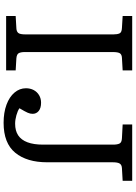

<svg xmlns="http://www.w3.org/2000/svg" viewBox="136 -876 754 1066"><g transform="rotate(90 513.0 -343.0)"><path d="M69 0V-53L138 -57Q155 -58 163 -67.5Q171 -77 171 -108V-596Q171 -617 165.5 -629.5Q160 -642 135 -643L69 -647V-700H371V-647L301 -643Q282 -642 275.5 -631Q269 -620 269 -592V-104Q269 -82 275 -70.5Q281 -59 303 -57L371 -53V0ZM662 14Q605 14 561.5 -2Q518 -18 494 -46.5Q470 -75 470 -110Q470 -134 480 -153Q490 -172 508.5 -183Q527 -194 550 -194Q580 -194 596 -181Q612 -168 612 -147Q612 -134 606 -120Q600 -106 581 -74Q595 -64 620 -57Q645 -50 667 -50Q706 -50 731.5 -67Q757 -84 770 -118.5Q783 -153 783 -205V-594Q783 -617 777 -629.5Q771 -642 747 -643L671 -647V-700H984V-647L914 -643Q895 -642 888 -630.5Q881 -619 881 -592V-228Q881 -115 828 -50.5Q775 14 662 14Z"/></g></svg>

Font: Literata Variable Black
Style: Regular
Weight: 900
Designer: Latin by Veronika Burian and Jose Scaglione. Greek by Irene Vlachou. Cyrillic by Vera Evstafieva.
Foundry: TypeTogether
Version: Version 3.021